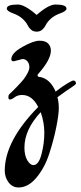

<svg xmlns="http://www.w3.org/2000/svg" viewBox="-20 -430 356 849"><path d="M160 66Q88 143 88 223Q88 257 100.5 278.5Q113 300 128 300Q151 300 163.5 252Q176 204 176 157.5Q176 111 160 66ZM59 -410Q89 -410 142 -364Q195 -410 225 -410Q274 -410 274 -392Q274 -381 247.5 -371.5Q221 -362 205 -347.5Q189 -333 183 -320.5Q177 -308 167 -299Q157 -290 142 -290Q127 -290 117 -299Q107 -308 101 -320.5Q95 -333 79 -347.5Q63 -362 36.5 -371.5Q10 -381 10 -392Q10 -410 59 -410ZM79 -169 41 -159Q30 -159 30 -168Q30 -195 79 -222.5Q128 -250 154.5 -250Q181 -250 193 -237.5Q205 -225 205 -206Q205 -166 148 -102Q146 -100 146 -97Q146 -89 160 -89Q203 -79 226 -25Q257 -49 278.5 -61.5Q300 -74 303 -74Q316 -74 316 -60Q315 -56 294.5 -42.5Q274 -29 267 -24L234 0Q240 21 240 48.5Q240 76 229 131.5Q218 187 198 249Q178 311 141.5 355Q105 399 62 399Q35 399 18 376.5Q1 354 1 325Q1 193 149 43Q122 -10 78 -10Q58 -10 45 0Q32 10 24.5 10Q17 10 17 0.5Q17 -9 21 -13Q25 -17 36.5 -28Q48 -39 55 -46.5Q62 -54 74 -67Q86 -80 92 -90Q110 -117 110 -132.5Q110 -148 101.5 -158.5Q93 -169 79 -169Z"/></svg>

Font: Dr Sugiyama
Style: Regular
Weight: 400
Designer: Alejandro Paul
Foundry: Alejandro Paul
Version: Version 1.000